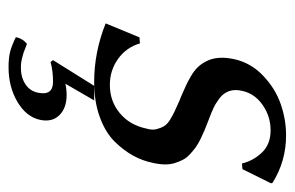

<svg xmlns="http://www.w3.org/2000/svg" viewBox="-140 -339 689 449"><g transform="rotate(90 204.5 -114.5)"><path d="M67.4 -96.2 81.5 -97.2Q90.8 -65.4 117.7 -46.1Q144.5 -26.9 178.7 -26.9Q216.3 -26.9 244.4 -50Q272.5 -73.2 280.8 -112.8Q284.7 -126 282 -136.2Q279.3 -146.5 274.9 -153.8Q270.5 -161.1 260.7 -167.2Q251 -173.3 240.7 -178.2Q230.5 -183.1 215.8 -189.5Q209 -192.4 205.1 -193.8L179.7 -205.1Q170.9 -209 158 -216.6Q145 -224.1 137 -232.7Q128.9 -241.2 123.5 -252Q109.9 -277.8 118.2 -316.9Q126.5 -356 156.5 -384.8Q186.5 -413.6 222.9 -426.3Q259.3 -439 296.4 -439Q357.4 -439 407.7 -407.2L408.7 -403.8L375.5 -336.9L362.3 -335.9Q356 -362.3 336.7 -382.6Q317.4 -402.8 284.7 -402.8Q252.4 -402.8 225.6 -384.3Q198.7 -365.7 192.4 -335.9Q188.5 -318.8 193.1 -305.7Q197.8 -292.5 209.7 -283.4Q221.7 -274.4 232.2 -269.5Q242.7 -264.6 257.8 -258.8Q259.8 -258.3 260.7 -257.8Q274.9 -252.4 284.2 -248.5Q293.5 -244.6 305.4 -238.8Q317.4 -232.9 325 -227.3Q332.5 -221.7 340.8 -214.1Q349.1 -206.5 353.5 -198Q357.9 -189.5 361.3 -178.7Q364.7 -168 364.5 -155Q364.3 -142.1 360.8 -127Q356 -103.5 344.2 -81.8Q332.5 -60.1 311.3 -38.3Q290 -16.6 253.9 -3.4Q217.8 9.8 171.9 9.8Q101.6 9.8 34.7 -17.1ZM171.4 106Q145.5 106 125 111.8L120.6 106L180.7 9.8H214.8L175.8 77.1Q188.5 74.2 202.1 74.2Q232.9 74.2 249.5 91.3Q266.1 108.4 260.3 136.2Q253.4 168.5 218.3 189.2Q183.1 210 137.2 210Q114.7 210 100.1 206.1Q85.4 202.1 66.9 192.9Q69.8 177.2 82.5 167Q98.6 173.3 104.5 175.3Q110.4 177.2 119.1 179.2Q127.9 181.2 137.7 181.2Q160.6 181.2 176.8 170.7Q192.9 160.2 196.8 141.1Q204.1 106 171.4 106Z"/></g></svg>

Font: Linux Biolinum G
Style: Italic
Weight: 400
Italic angle: -12°
Designer: Philipp H. Poll
Foundry: Philipp H. Poll
Version: Version 0.5.1